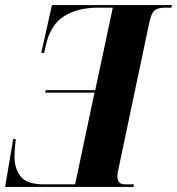

<svg xmlns="http://www.w3.org/2000/svg" viewBox="-30 -734 695 754"><path d="M-10 0 22 -188H32Q31 -178 29 -158.5Q27 -139 27 -118Q27 -72 51 -41Q75 -10 144 -10H265L341 -370H147L150 -380H344L413 -704H356Q275 -704 222 -670.5Q169 -637 151 -560L143 -526H132L174 -714H645L643 -704H620Q590 -704 577 -693Q564 -682 556 -644L433 -60Q432 -55 431.5 -50.5Q431 -46 431 -42Q431 -10 460 -10H496L494 0Z"/></svg>

Font: Noto Serif Display ExtraCondensed ExtraBold
Style: Italic
Weight: 800
Width: 2
Italic angle: -12°
Designer: Monotype Design Team
Foundry: Monotype Imaging Inc.
Version: Version 2.009